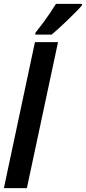

<svg xmlns="http://www.w3.org/2000/svg" viewBox="-27 -979 447 999"><path d="M-6.8 0 154.8 -759.8H274.9L112.8 0ZM155.8 -798.8 157.7 -809.1Q178.2 -834.5 197 -859.9Q215.8 -885.3 232.7 -910.2Q249.5 -935.1 264.2 -959H399.9L398.9 -950.7Q388.2 -937.5 367.2 -916.3Q346.2 -895 322 -871.8Q297.9 -848.6 276.1 -828.9Q254.4 -809.1 241.7 -798.8Z"/></svg>

Font: Open Sans Condensed
Style: Italic
Weight: 400
Width: 3
Italic angle: -12°
Designer: Monotype Design Team
Foundry: Monotype Imaging Inc.
Version: Version 3.000